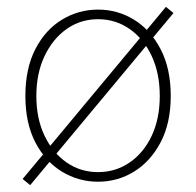

<svg xmlns="http://www.w3.org/2000/svg" viewBox="-20 -518 572 560"><path d="M266 12Q209 12 160.5 -17.5Q112 -47 83 -103Q54 -159 54 -238Q54 -318 83 -374.5Q112 -431 160.5 -460.5Q209 -490 266 -490Q323 -490 371 -460.5Q419 -431 448.5 -374.5Q478 -318 478 -238Q478 -159 448.5 -103Q419 -47 371 -17.5Q323 12 266 12ZM266 -16Q317 -16 358 -44Q399 -72 422.5 -122Q446 -172 446 -238Q446 -304 422.5 -354.5Q399 -405 358 -433.5Q317 -462 266 -462Q215 -462 174.5 -433.5Q134 -405 110 -354.5Q86 -304 86 -238Q86 -172 110 -122Q134 -72 174.5 -44Q215 -16 266 -16ZM68 22 46 4 464 -498 486 -480Z"/></svg>

Font: Mada ExtraLight
Style: Regular
Weight: 250
Designer: Khaled Hosny
Version: Version 1.5